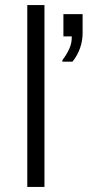

<svg xmlns="http://www.w3.org/2000/svg" viewBox="-20 -740 347 760"><path d="M227 -496V-502Q244 -524 254.5 -547.5Q265 -571 264 -596H231V-684H307V-608Q307 -579 297 -550Q287 -521 267 -496ZM88 0V-720H156V0Z"/></svg>

Font: Chivo Medium ExtraLight
Style: Regular
Weight: 250
Version: Version 2.002